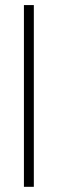

<svg xmlns="http://www.w3.org/2000/svg" viewBox="-20 -718 225 748"><path d="M111.8 9.8H73.2V-698.2H111.8Z"/></svg>

Font: Linux Libertine Display G
Style: Regular
Weight: 400
Designer: Philipp H. Poll
Foundry: Philipp H. Poll
Version: Version 5.0.9